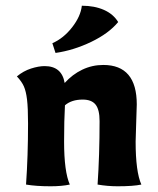

<svg xmlns="http://www.w3.org/2000/svg" viewBox="-20 -645 553 671"><path d="M71 0Q78 -100 78 -213Q78 -268 74.5 -297Q71 -326 63.5 -343Q56 -360 39 -378Q62 -397 88.5 -405.5Q115 -414 136 -414Q196 -414 206 -355Q233 -385 267.5 -401.5Q302 -418 341 -418Q458 -418 458 -280L456 -217L454 -150Q454 -45 474 0Q446 6 391 6Q356 6 321 0Q328 -102 328 -222Q328 -262 314 -279.5Q300 -297 269 -297Q230 -297 207 -277Q204 -225 204 -150Q204 -45 224 0Q196 6 157 6Q106 6 71 0ZM163 -494Q202 -511 232 -549.5Q262 -588 266 -625Q310 -625 343 -610.5Q376 -596 393 -568Q360 -528 298.5 -498.5Q237 -469 174 -460Z"/></svg>

Font: Mirza
Style: Bold
Weight: 700
Designer: Arabic design by Kourosh Beigpour, Latin design by Eduardo Tunni, engineering by Lasse Fister
Version: Version 1.0010g